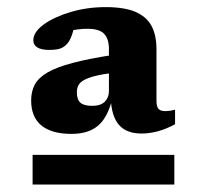

<svg xmlns="http://www.w3.org/2000/svg" viewBox="-20 -730 557 527"><path d="M69.5 -223.5V-305H458.5V-223.5ZM293 -530.5Q261.5 -526.5 241.5 -521.5Q221.5 -516.5 210.5 -510.2Q199.5 -504 195.2 -495.8Q191 -487.5 191 -476.5Q191 -456.5 200.8 -448Q210.5 -439.5 233 -439.5Q256.5 -439.5 267.8 -451Q279 -462.5 279 -480V-595.5Q279 -623 266 -637Q253 -651 220.5 -651Q205.5 -651 192.8 -649.2Q180 -647.5 166.5 -644.5L189 -681.5Q184 -656 179.5 -640.5Q175 -625 168 -614.5Q160 -603.5 149 -598.2Q138 -593 115 -593Q93.5 -593 82.5 -599.8Q71.5 -606.5 71.5 -619.5Q71.5 -642 100 -662.8Q128.5 -683.5 174 -697Q219.5 -710.5 270 -710.5Q321 -710.5 351.5 -697.5Q382 -684.5 395.8 -659Q409.5 -633.5 409.5 -594.5V-453Q409.5 -437.5 415 -431.2Q420.5 -425 434 -425Q439.5 -425 445.2 -425.8Q451 -426.5 460.5 -429V-389Q436.5 -376 413.8 -369.8Q391 -363.5 368.5 -363.5Q327 -363.5 306.5 -387.2Q286 -411 284 -460L289 -462Q276.5 -409 250 -385.8Q223.5 -362.5 176 -362.5Q122 -362.5 93.8 -385.5Q65.5 -408.5 65.5 -454.5Q65.5 -479 75.5 -497.8Q85.5 -516.5 110.2 -531Q135 -545.5 179.2 -557.2Q223.5 -569 292 -579.5Z"/></svg>

Font: Newsreader 9pt
Style: Bold
Weight: 700
Designer: Hugues Gentile
Foundry: Production Type
Version: Version 1.003